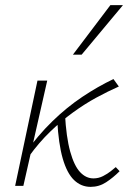

<svg xmlns="http://www.w3.org/2000/svg" viewBox="-20 -724 502 748"><path d="M93 -115 76 -125Q128 -197 184 -251.5Q240 -306 300.5 -346.5Q361 -387 422 -416L443 -387Q400 -368 355 -343.5Q310 -319 264.5 -286Q219 -253 175.5 -211Q132 -169 93 -115ZM39 0 126 -410H164L71 0ZM333 4Q296 4 268.5 -22.5Q241 -49 224.5 -106Q208 -163 203 -255L233 -281Q238 -189 253.5 -133.5Q269 -78 292 -53.5Q315 -29 344 -29Q364 -29 381.5 -38Q399 -47 411.5 -57Q424 -67 431 -73L446 -57Q421 -32 393.5 -14Q366 4 333 4ZM264 -511 410 -704H459L298 -511Z"/></svg>

Font: Ysabeau Infant ExtraLight
Style: Italic
Weight: 250
Italic angle: -12°
Designer: Christian Thalmann (Catharsis Fonts)
Version: Version 2.001;gftools[0.9.30]; featfreeze: ss01,ss02,lnum